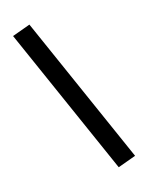

<svg xmlns="http://www.w3.org/2000/svg" viewBox="-111 -778 674 871"><g transform="rotate(-15 225.5 -343.0)"><path d="M337 22 28 -677 113 -708 422 -9Z"/></g></svg>

Font: Cairo Play SemiBold
Style: Regular
Weight: 600
Designer: Mohamed Gaber, Accademia di Belle Arti di Urbino
Foundry: Kief Type Foundry, Accademia di Belle Arti di Urbino
Version: Version 3.130;gftools[0.9.24]